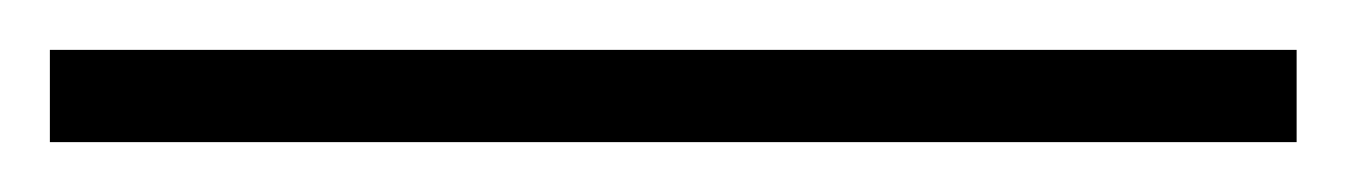

<svg xmlns="http://www.w3.org/2000/svg" viewBox="-20 66 540 77"><path d="M0 123V86H500V123Z"/></svg>

Font: Renner* Light
Style: Light
Weight: 300
Version: Version 003.000 ; ttfautohint (v0.97) -l 8 -r 50 -G 200 -x 1